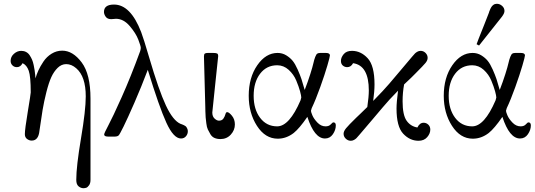

<svg xmlns="http://www.w3.org/2000/svg" viewBox="-20 -720 2818 1012"><path d="M36 -399Q36 -421 53.5 -436.5Q71 -452 92 -452Q106 -452 117.5 -446Q129 -440 136.5 -428.5Q144 -417 149 -405.5Q154 -394 157.5 -377Q161 -360 162.5 -350Q164 -340 165.5 -325Q167 -310 167 -307Q173 -328 182.5 -349Q192 -370 209 -395.5Q226 -421 252 -437Q278 -453 308 -453Q364 -453 410.5 -391Q457 -329 457 -200V228Q457 246 449.5 256.5Q442 267 435 269.5Q428 272 420 272Q406 272 394 262Q382 252 382 228Q382 157 407 9Q432 -139 432 -212Q432 -317 382 -360Q357 -382 329 -382Q304 -382 284 -362.5Q264 -343 250.5 -313.5Q237 -284 224.5 -234.5Q212 -185 204.5 -140.5Q197 -96 188 -31Q183 21 147 21Q134 21 122.5 12.5Q111 4 111 -13Q111 -38 126.5 -131.5Q142 -225 142 -233Q142 -317 131.5 -347Q121 -377 99 -387Q88 -366 69 -366Q55 -366 45.5 -375.5Q36 -385 36 -399Z M528 -657Q528 -696 581 -696Q668 -696 724 -551Q737 -517 766 -418Q817 -244 854.5 -164Q892 -84 932 -67Q933 -67 938 -65Q943 -63 946.5 -61.5Q950 -60 955 -57Q960 -54 962.5 -50.5Q965 -47 967.5 -41Q970 -35 970 -28Q970 -13 960 -1.5Q950 10 934 10Q895 10 857 -73Q819 -156 759 -352Q725 -262 688.5 -178.5Q652 -95 631.5 -53.5Q611 -12 606 -7Q600 0 583 0H551Q529 0 529 -11Q529 -18 551 -59Q573 -100 621 -207Q669 -314 719 -451Q722 -462 722 -468Q722 -477 709 -511Q696 -545 663.5 -583Q631 -621 591 -621Q588 -621 579.5 -620Q571 -619 566 -619Q546 -619 537 -632Q528 -645 528 -657Z M1055 -422Q1055 -434 1059.5 -437.5Q1064 -441 1076 -441H1103Q1119 -441 1124.5 -438Q1130 -435 1130 -424Q1130 -419 1114.5 -276.5Q1099 -134 1099 -127Q1099 -106 1111 -95Q1123 -84 1134 -84Q1150 -84 1157.5 -95Q1165 -106 1168 -117.5Q1171 -129 1177 -129Q1187 -129 1202.5 -110Q1218 -91 1218 -64Q1218 -34 1196.5 -10.5Q1175 13 1142 13Q1124 13 1110.5 7Q1097 1 1089 -12.5Q1081 -26 1075.5 -37.5Q1070 -49 1067.5 -70Q1065 -91 1064 -101Q1063 -111 1062.5 -133.5Q1062 -156 1062 -159Z M1291 -215Q1291 -311 1336 -376Q1381 -441 1443 -441Q1468 -441 1488.5 -428.5Q1509 -416 1522.5 -399.5Q1536 -383 1549 -353.5Q1562 -324 1569 -303Q1576 -282 1586 -246Q1603 -290 1615.5 -329.5Q1628 -369 1632 -387.5Q1636 -406 1641.5 -420Q1647 -434 1652.5 -437.5Q1658 -441 1669 -441H1697Q1719 -441 1719 -428Q1719 -421 1705.5 -374.5Q1692 -328 1668 -261Q1644 -194 1623 -150Q1619 -138 1619 -136Q1619 -130 1626.5 -112Q1634 -94 1653 -74Q1672 -54 1696 -54Q1714 -54 1723.5 -64.5Q1733 -75 1737 -75Q1750 -75 1750 -59Q1750 -35 1734.5 -12.5Q1719 10 1693 10Q1637 10 1600 -104Q1558 -43 1528 -19Q1489 11 1444 11Q1378 11 1334.5 -56.5Q1291 -124 1291 -215ZM1317 -215Q1317 -144 1351 -99Q1385 -54 1441 -54Q1505 -54 1564 -191Q1568 -203 1568 -206Q1568 -215 1561.5 -239Q1555 -263 1541.5 -295.5Q1528 -328 1501.5 -352Q1475 -376 1441 -376Q1385 -376 1351 -331.5Q1317 -287 1317 -215Z M1777 -399Q1777 -417 1791.5 -434.5Q1806 -452 1835 -452Q1882 -452 1918 -413Q1954 -374 1954 -275Q1954 -239 1947 -188Q1975 -216 1996 -239Q2017 -262 2031.5 -278.5Q2046 -295 2081.5 -337.5Q2117 -380 2152 -421Q2163 -434 2167.5 -438.5Q2172 -443 2180 -447.5Q2188 -452 2197 -452Q2212 -452 2223 -441Q2234 -430 2234 -415Q2234 -402 2223 -388.5Q2212 -375 2171 -334Q2156 -319 2148 -311L2110 -275Q2102 -232 2102 -186Q2102 -114 2123 -84Q2144 -54 2180 -48Q2192 -73 2213 -73Q2227 -73 2237.5 -63Q2248 -53 2248 -37Q2248 -16 2231.5 3Q2215 22 2186 22Q2140 22 2105 -15.5Q2070 -53 2070 -148Q2070 -180 2078 -242Q2054 -218 2033.5 -195.5Q2013 -173 1998 -155Q1983 -137 1946 -93.5Q1909 -50 1874 -9Q1863 4 1858.5 8.5Q1854 13 1846 17.5Q1838 22 1829 22Q1814 22 1802.5 11Q1791 0 1791 -15Q1791 -28 1804 -44Q1817 -60 1857 -99Q1871 -112 1879 -120Q1910 -150 1916 -156Q1924 -210 1924 -243Q1924 -375 1841 -387Q1830 -366 1810 -366Q1797 -366 1787 -374.5Q1777 -383 1777 -399Z M2319 -215Q2319 -311 2364 -376Q2409 -441 2471 -441Q2496 -441 2516.5 -428.5Q2537 -416 2550.5 -399.5Q2564 -383 2577 -353.5Q2590 -324 2597 -303Q2604 -282 2614 -246Q2631 -290 2643.5 -329.5Q2656 -369 2660 -387.5Q2664 -406 2669.5 -420Q2675 -434 2680.5 -437.5Q2686 -441 2697 -441H2725Q2747 -441 2747 -428Q2747 -421 2733.5 -374.5Q2720 -328 2696 -261Q2672 -194 2651 -150Q2647 -138 2647 -136Q2647 -130 2654.5 -112Q2662 -94 2681 -74Q2700 -54 2724 -54Q2742 -54 2751.5 -64.5Q2761 -75 2765 -75Q2778 -75 2778 -59Q2778 -35 2762.5 -12.5Q2747 10 2721 10Q2665 10 2628 -104Q2586 -43 2556 -19Q2517 11 2472 11Q2406 11 2362.5 -56.5Q2319 -124 2319 -215ZM2345 -215Q2345 -144 2379 -99Q2413 -54 2469 -54Q2533 -54 2592 -191Q2596 -203 2596 -206Q2596 -215 2589.5 -239Q2583 -263 2569.5 -295.5Q2556 -328 2529.5 -352Q2503 -376 2469 -376Q2413 -376 2379 -331.5Q2345 -287 2345 -215ZM2492 -487Q2494 -492 2496 -497.5Q2498 -503 2502.5 -515Q2507 -527 2513 -541.5Q2519 -556 2531 -586.5Q2543 -617 2557 -653Q2557 -654 2558.5 -658.5Q2560 -663 2561 -664.5Q2562 -666 2563.5 -670.5Q2565 -675 2566.5 -677Q2568 -679 2570 -683Q2572 -687 2574 -688.5Q2576 -690 2579 -693Q2582 -696 2584.5 -697Q2587 -698 2591 -699Q2595 -700 2599 -700Q2614 -700 2626.5 -689Q2639 -678 2639 -662Q2639 -650 2626 -632.5Q2613 -615 2505 -480Z"/></svg>

Font: CMU Serif
Style: Roman
Weight: 500
Version: Version 0.7.0